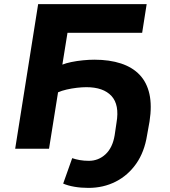

<svg xmlns="http://www.w3.org/2000/svg" viewBox="-20 -725 830 936"><path d="M411 191Q375 191 343 185.5Q311 180 288 170L332 46Q349 52 369.5 55.5Q390 59 413 59Q460 59 494.5 27Q529 -5 539 -66L548 -127Q563 -214 523.5 -257Q484 -300 401 -300Q380 -300 354.5 -297Q329 -294 305 -288.5Q281 -283 263 -275L219 0H54L166 -705H695L673 -565H309L284 -410Q301 -417 327.5 -422.5Q354 -428 384 -431Q414 -434 440 -434Q514 -434 570 -415.5Q626 -397 661 -360Q696 -323 708.5 -266.5Q721 -210 709 -133L697 -66Q684 16 644 73Q604 130 544 160.5Q484 191 411 191Z"/></svg>

Font: Nunito Sans 6pt ExtraBold
Style: Italic
Weight: 800
Italic angle: -9°
Version: Version 3.101;gftools[0.9.27]